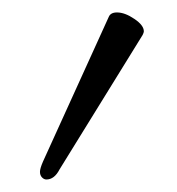

<svg xmlns="http://www.w3.org/2000/svg" viewBox="-20 -683 283 307"><path d="M54.2 -396Q50.3 -396 47.1 -399.4Q43.9 -402.8 43.9 -408.2Q43.9 -413.6 48.8 -424.8L153.8 -655.8Q156.7 -663.1 167 -663.1Q179.7 -663.1 194.8 -652.8Q210 -642.6 210 -632.8Q210 -630.9 208 -627L75.2 -412.1Q66.9 -396 54.2 -396Z"/></svg>

Font: Junicode SmCond Light
Style: Regular
Weight: 300
Width: 4
Designer: Peter S. Baker
Version: Version 2.206